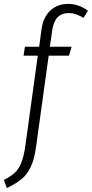

<svg xmlns="http://www.w3.org/2000/svg" viewBox="-69 -763 472 986"><path d="M199 -606 187 -523H299L285 -477H181L116 -8Q107 57 88.5 95Q70 133 42.5 156Q15 179 -34 203L-49 161Q-14 143 6 125Q26 107 39.5 74.5Q53 42 61 -13L125 -477H52L59 -523H132L144 -611Q152 -673 188.5 -708Q225 -743 282 -743Q334 -743 383 -708L360 -671Q320 -696 285 -696Q248 -696 227 -674.5Q206 -653 199 -606Z"/></svg>

Font: Fira Sans Extra Condensed Light
Style: Italic
Weight: 300
Width: 3
Italic angle: -8°
Designer: Carrois Corporate & Edenspiekermann AG
Foundry: Carrois Corporate GbR & Edenspiekermann AG
Version: Version 4.203